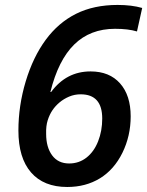

<svg xmlns="http://www.w3.org/2000/svg" viewBox="-20 -744 593 774"><path d="M54.2 -217.8Q54.2 -317.9 83.7 -416Q113.3 -514.2 164.3 -583.5Q215.3 -652.8 286.9 -688.5Q358.4 -724.1 454.1 -724.1Q511.2 -724.1 553.2 -711.9L532.2 -617.2Q497.1 -627.9 443.8 -627.9Q343.8 -627.9 279.3 -564.7Q214.8 -501.5 183.1 -373H186Q247.1 -456.1 345.2 -456.1Q421.4 -456.1 464.1 -407.7Q506.8 -359.4 506.8 -274.9Q506.8 -195.8 473.4 -127.9Q439.9 -60.1 382.8 -25.1Q325.7 9.8 251 9.8Q156.2 9.8 105.2 -48.8Q54.2 -107.4 54.2 -217.8ZM258.8 -85Q298.3 -85 328.6 -108.6Q358.9 -132.3 375.5 -174.3Q392.1 -216.3 392.1 -266.1Q392.1 -363.8 305.2 -363.8Q280.3 -363.8 258.5 -354.5Q236.8 -345.2 220 -331.1Q203.1 -316.9 191.4 -299.6Q179.7 -282.2 172.4 -259.5Q165 -236.8 166 -204.1Q166 -150.4 190.2 -117.7Q214.4 -85 258.8 -85Z"/></svg>

Font: f5497506088       
Style: Italic
Weight: 600
Italic angle: -12°
Foundry: Ascender Corporation
Version: Version 1.10